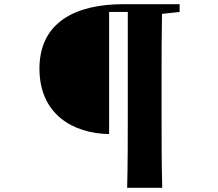

<svg xmlns="http://www.w3.org/2000/svg" viewBox="-20 -767 1040 915"><path d="M586 128H753C750 11 750 -108 750 -226V-393C750 -497 750 -600 752 -701L836 -710V-747H567C342 -747 168 -662 168 -440C168 -223 327 -131 500 -128V-710H589V-225C589 -105 589 13 586 128Z"/></svg>

Font: Source Han Serif KR Heavy
Style: Regular
Weight: 900
Designer: Ryoko NISHIZUKA 西塚涼子 (kana & ideographs); Frank Grießhammer (Latin, Greek & Cyrillic); Wenlong ZHANG 张文龙 (bopomofo); San
Foundry: Adobe
Version: Version 2.001;hotconv 1.1.0;makeotfexe 2.6.0